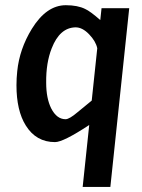

<svg xmlns="http://www.w3.org/2000/svg" viewBox="-20 -528 551 745"><path d="M369.1 -450.2 374 -496.1H481.4L408.2 197.3H300.8L326.2 -43Q225.6 23.4 193.4 23.4Q120.1 23.4 80.1 -41Q43.9 -98.6 43.9 -197.3Q43.9 -224.6 46.9 -252Q55.7 -337.9 103.5 -416Q160.2 -507.8 235.4 -507.8Q281.2 -507.8 310.5 -493.2Q330.1 -484.4 369.1 -450.2ZM273.4 -421.9Q211.9 -420.9 180.7 -340.8Q158.2 -284.2 159.2 -207Q159.2 -146.5 178.7 -107.4Q200.2 -65.4 234.4 -65.4Q249 -65.4 281.2 -92.8Q332 -134.8 335.9 -137.7L357.4 -340.8Q351.6 -368.2 325.7 -395Q299.8 -421.9 273.4 -421.9Z"/></svg>

Font: Puritan
Style: BoldItalic
Weight: 700
Version: 2.1